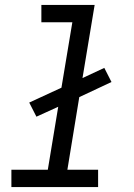

<svg xmlns="http://www.w3.org/2000/svg" viewBox="-20 -755 540 775"><path d="M26 0V-70H173L215 -324L127 -284L98 -341L228 -401L272 -665H147V-735H362L313 -440L401 -481L430 -424L300 -363L252 -70H376V0Z"/></svg>

Font: Iosevka Curly Slab Oblique
Style: Regular
Weight: 400
Italic angle: -9°
Monospace: yes
Designer: Belleve Invis
Foundry: Belleve Invis
Version: Version 11.1.0; ttfautohint (v1.8.3)